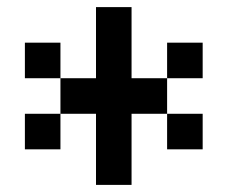

<svg xmlns="http://www.w3.org/2000/svg" viewBox="-20 -620 640 540"><path d="M50 -200V-300H150V-400H50V-500H150V-400H250V-600H350V-400H450V-500H550V-400H450V-300H550V-200H450V-300H350V-100H250V-300H150V-200Z"/></svg>

Font: Matrix Sans
Style: Regular
Weight: 400
Designer: Brad Neil
Version: Version 1.100